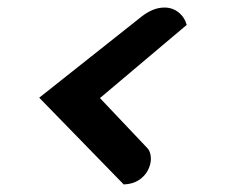

<svg xmlns="http://www.w3.org/2000/svg" viewBox="-20 -499 603 509"><path d="M308 -10 84 -240 354 -454Q369 -466 384.5 -472.5Q400 -479 416 -479Q437 -479 453 -466.5Q469 -454 475 -433L245 -239L370 -107Q380 -97 380 -78Q380 -63 372 -47.5Q364 -32 348 -21.5Q332 -11 308 -10Z"/></svg>

Font: Sansita Swashed Light SemiBold
Style: Regular
Weight: 600
Version: Version 1.003